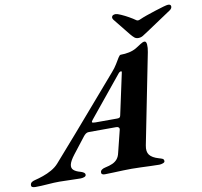

<svg xmlns="http://www.w3.org/2000/svg" viewBox="-156 -945 1103 1047"><g transform="rotate(-10 395.5 -421.5)"><path d="M-43.4 5Q-54.6 5 -60.8 1.6Q-67 -1.8 -65.7 -11.3Q-64.3 -20.9 -56.4 -25.8Q-48.6 -30.7 -37.5 -33.1Q-17.7 -37.8 7 -46.4Q31.8 -54.9 55.5 -68.3Q79.2 -81.8 95.2 -99.8Q161 -174.4 224.1 -247.1Q287.2 -319.9 350 -392.8Q412.7 -465.8 476 -538.7Q493.7 -558.6 505.6 -578.4Q517.5 -598.2 525.5 -611.3Q533.6 -624.5 539.2 -624.5Q564.3 -624.5 587 -629.4Q609.7 -634.4 627.4 -644.9Q643.9 -655.2 657.2 -663.9Q670.4 -672.7 679.5 -672.7Q689.5 -672.7 691.1 -654.8Q692.6 -636.9 687.8 -612.8L588.7 -113.8Q582 -79.7 596.3 -61.3Q610.5 -42.8 646.7 -32.4Q658.6 -29.2 666.2 -25.7Q673.8 -22.2 673.8 -11.9Q673.8 -5.1 663.1 -1.3Q652.4 2.5 642.8 2.5Q623.2 2.5 596.2 1.4Q569.1 0.4 541.2 -0.7Q513.3 -1.8 490.6 -1.8Q471 -1.8 443.9 -1Q416.8 -0.2 389.2 1.1Q361.6 2.5 341.6 2.5Q321.4 2.5 322.5 -12Q323.2 -20.6 331.2 -26.1Q339.2 -31.6 349.7 -33.6Q374.5 -38.8 391 -46.3Q407.4 -53.8 417.9 -66.4Q428.4 -79.1 432.9 -99.7L463.1 -221.2Q465.5 -230.4 460.9 -235.2Q456.3 -240 447.2 -240L295.1 -239.6Q285.6 -239.6 278.6 -234.5Q271.5 -229.3 266 -222.4L196.6 -133.2Q172.9 -102.6 168.1 -83Q163.3 -63.3 175.5 -51.9Q187.7 -40.5 212.6 -34Q222 -31.6 230.2 -26.2Q238.5 -20.8 237.6 -12Q236.8 -5 227.2 -1.6Q217.5 1.8 206.4 1.8Q177 1.8 148.4 0.4Q119.9 -1 90.6 -1Q61.3 -1 24.1 2Q-13 5 -43.4 5ZM340.6 -285.1 460.7 -285.3Q469.2 -285.3 473.6 -288Q477.9 -290.7 479.5 -299.3L526.7 -518.3Q528.8 -525.4 529.2 -530.5Q529.5 -535.6 525.3 -535.6Q523.8 -535.6 519.6 -533.6Q515.4 -531.6 512 -527.7L329.1 -303.8Q320.5 -293.8 321.5 -289.4Q322.6 -285.1 340.6 -285.1ZM650.6 -697.6Q637.8 -697.6 629.3 -704.6Q620.7 -711.6 608.6 -726.2L533.4 -819.7Q527.4 -827.7 529 -835Q531.5 -847.6 551.2 -847.6Q559 -847.6 579 -838.8Q598.9 -830.1 620.5 -817.9Q642 -805.7 654.5 -796.5Q659.7 -792.3 665.5 -792.5Q671.4 -792.7 679.2 -796.5Q693.3 -803 717.7 -811.6Q742.1 -820.2 768.1 -828.4Q794.2 -836.7 814.3 -842.5Q834.4 -848.2 841.1 -848.2Q856.9 -848.2 856.9 -835.8Q856.9 -825.7 845.8 -817.2L709.5 -726.2Q687.8 -711.3 676 -704.5Q664.3 -697.6 650.6 -697.6Z"/></g></svg>

Font: EB Garamond
Style: Italic
Weight: 400
Italic angle: -17.2°
Designer: Georg Duffner and Octavio Pardo
Foundry: Georg Duffner
Version: Version 1.001